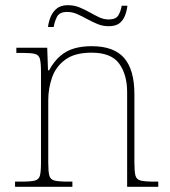

<svg xmlns="http://www.w3.org/2000/svg" viewBox="-20 -720 657 740"><path d="M38 0V-20H61Q98 -20 114 -24Q130 -28 134 -43.5Q138 -59 138 -94V-442Q138 -477 134 -492.5Q130 -508 115.5 -512Q101 -516 71 -516H43V-536H162L165 -449H169Q189 -485 213 -505Q237 -525 266.5 -533.5Q296 -542 333 -542Q419 -542 458.5 -496.5Q498 -451 498 -357V-94Q498 -59 502 -43.5Q506 -28 522.5 -24Q539 -20 575 -20H590V0H470V-365Q470 -432 439.5 -474.5Q409 -517 333 -517Q268 -517 231.5 -490Q195 -463 180.5 -421Q166 -379 166 -334V-94Q166 -59 170 -43.5Q174 -28 190.5 -24Q207 -20 243 -20H259V0ZM399 -619Q376 -619 355.5 -627.5Q335 -636 316 -646.5Q297 -657 278 -665.5Q259 -674 239 -674Q209 -674 199.5 -655Q190 -636 187 -616H165Q167 -634 174.5 -653.5Q182 -673 198 -686.5Q214 -700 241 -700Q266 -700 286.5 -691.5Q307 -683 325.5 -672.5Q344 -662 362 -653.5Q380 -645 399 -645Q427 -645 436.5 -661.5Q446 -678 449 -698H471Q469 -679 462 -660.5Q455 -642 440.5 -630.5Q426 -619 399 -619Z"/></svg>

Font: Noto Serif Kannada Thin
Style: Regular
Weight: 250
Version: Version 2.003